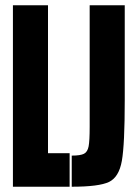

<svg xmlns="http://www.w3.org/2000/svg" viewBox="-20 -708 517 728"><path d="M29 0V-688H162V-127H244V0ZM320 -227V-688H453V-328Q453 -160 442 -98Q431 -36 393 -18Q355 0 252 0V-118Q285 -118 298.5 -125Q312 -132 316 -153Q320 -174 320 -227Z"/></svg>

Font: Saira Ultra Condensed Black
Style: Regular
Weight: 900
Width: 1
Designer: Hector Gatti with collaboration of the Omnibus-Type team
Foundry: Omnibus-Type
Version: Version 1.001; ttfautohint (v1.8)